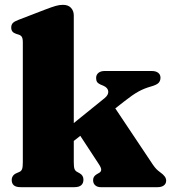

<svg xmlns="http://www.w3.org/2000/svg" viewBox="-20 -775 708 795"><path d="M65.5 0Q46 0 37.2 -7.8Q28.5 -15.5 28.5 -29.5Q28.5 -39 33.5 -46.5Q38.5 -54 49.5 -58.5L61 -63.5Q68.5 -67 71.5 -75.2Q74.5 -83.5 74.5 -103V-600Q74.5 -616 70.2 -622.5Q66 -629 57.5 -631.5L46.5 -635Q36 -638.5 31.2 -644.8Q26.5 -651 26.5 -661Q26.5 -672.5 33 -679.5Q39.5 -686.5 57 -693L170 -736.5Q195 -746 210.5 -750.5Q226 -755 240.5 -755Q262.5 -755 274 -742.5Q285.5 -730 285.5 -711V-103Q285.5 -83.5 288.5 -75.5Q291.5 -67.5 299 -63.5L309 -58Q325.5 -49 325.5 -31.5Q325.5 0 288 0ZM225 -216.5 413 -368.5Q430 -382.5 428.2 -397.2Q426.5 -412 408 -420L395 -425.5Q385.5 -430 381.8 -436Q378 -442 378 -452Q378 -465.5 387.5 -473.2Q397 -481 413 -481H608.5Q625.5 -481 635 -473.5Q644.5 -466 644.5 -453.5Q644.5 -440.5 636.8 -432Q629 -423.5 604 -416.5Q577 -409 553 -395.8Q529 -382.5 495.5 -356L250.5 -164ZM432.5 -363.5 613.5 -92.5Q621.5 -81 628 -74.5Q634.5 -68 643.5 -61.5Q655 -53.5 661.5 -45Q668 -36.5 668 -27Q668 -14.5 658.5 -7.2Q649 0 633 0H397Q383 0 374.2 -7.8Q365.5 -15.5 365.5 -29Q365.5 -37 369 -42.8Q372.5 -48.5 380.5 -53.5L390 -59Q398 -63 399 -71.2Q400 -79.5 388.5 -96.5L295.5 -238.5Z"/></svg>

Font: Fraunces Black
Style: Regular
Weight: 900
Version: Version 1.000;[b76b70a41]